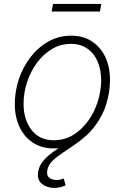

<svg xmlns="http://www.w3.org/2000/svg" viewBox="-20 -732 626 962"><path d="M249 11.7Q189.5 11.7 145.8 -16.6Q102.1 -44.9 78.1 -95.2Q54.2 -145.5 54.2 -210.9Q54.2 -274.4 74.5 -335.2Q94.7 -396 132.6 -445.3Q170.4 -494.6 222.2 -523.9Q273.9 -553.2 336.9 -553.2Q396 -553.2 439.7 -525.1Q483.4 -497.1 507.3 -447Q531.2 -397 531.2 -330.6Q531.2 -267.6 510.7 -206.5Q490.2 -145.5 452.6 -96.2Q415 -46.9 363.3 -17.6Q311.5 11.7 249 11.7ZM250 -29.3Q303.7 -29.3 347.2 -56.2Q390.6 -83 421.9 -126.7Q453.1 -170.4 470 -223.6Q486.8 -276.9 486.8 -329.6Q486.8 -382.8 469.2 -423.8Q451.7 -464.8 417.7 -488.5Q383.8 -512.2 335.4 -512.2Q283.7 -512.2 240.5 -486.6Q197.3 -460.9 165.3 -417.5Q133.3 -374 115.7 -320.6Q98.1 -267.1 98.1 -211.9Q98.1 -132.3 137.9 -80.8Q177.7 -29.3 250 -29.3ZM252 209.5Q215.8 209.5 190.2 189.2Q164.6 168.9 171.4 127.4Q177.2 94.7 200 69.8Q222.7 44.9 255.6 22.5Q288.6 0 325.7 -25.4Q362.8 -50.8 397.7 -83.7Q432.6 -116.7 458.5 -162.1Q484.4 -207.5 495.1 -271H526.4Q515.1 -202.1 489.3 -153.6Q463.4 -105 429.9 -70.8Q396.5 -36.6 361.1 -12Q325.7 12.7 294.7 33.2Q263.7 53.7 242.4 74.5Q221.2 95.2 216.8 122.1Q212.4 147.9 227.5 158.9Q242.7 169.9 263.2 169.9Q273.4 169.9 282.5 167.7Q291.5 165.5 299.3 162.1L308.6 196.8Q296.9 202.1 283 205.8Q269 209.5 252 209.5ZM487.3 -712.4 481 -674.3H238.8L245.6 -712.4Z"/></svg>

Font: Inter ExtraLight
Style: Italic
Weight: 250
Italic angle: -9.3988°
Designer: Rasmus Andersson
Foundry: rsms
Version: Version 4.001;git-66647c0bb